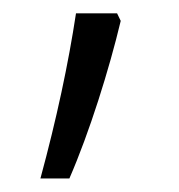

<svg xmlns="http://www.w3.org/2000/svg" viewBox="-20 -136 266 285"><path d="M153.8 -116.2H92.8C81.5 -41.5 64 40.5 40 128.9H83C112.8 60.5 142.1 -33.2 159.2 -105Z"/></svg>

Font: Noto Reveo Sans
Style: Regular
Weight: 300
Designer: Monotype Design Team
Foundry: Monotype Imaging Inc.
Version: Version 2.007